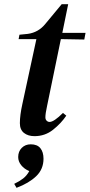

<svg xmlns="http://www.w3.org/2000/svg" viewBox="-20 -637 429 918"><path d="M145 14Q114 14 94.5 -1.5Q75 -17 75 -48Q75 -86 87 -140L154 -450H69L73 -471L113 -475Q164 -482 197 -523L275 -617H306L278 -480H389L383 -448L271 -450L205 -130Q201 -112 199 -98.5Q197 -85 197 -76Q197 -66 203 -60Q209 -54 217 -54Q238 -54 281 -97L297 -84Q272 -47 233.5 -16.5Q195 14 145 14ZM59 261 48 242Q73 230 90.5 216.5Q108 203 120 181Q96 171 81.5 153Q67 135 67 114Q67 87 84 70Q101 53 127 53Q158 53 173 71.5Q188 90 188 122Q188 172 153 205.5Q118 239 59 261Z"/></svg>

Font: DeepMind Serif Text
Style: Italic
Weight: 400
Italic angle: -12°
Designer: Frank Grießhammer / Modifications: Colophon Foundry
Foundry: Colophon Foundry
Version: Version 5.003; ttfautohint (v1.8.2)